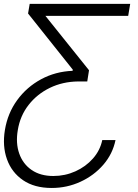

<svg xmlns="http://www.w3.org/2000/svg" viewBox="-23 -747 697 973"><path d="M562.4 -37.3H495.3Q484.3 15.3 447.9 56.5Q411.6 97.7 359 121.3Q306.4 144.9 247.5 144.9Q181.8 144.9 137.5 114.5Q93.2 84.2 74.5 31.2Q55.8 -21.7 67.3 -88.4Q79 -160.2 121.9 -215.2Q164.8 -270.2 229.5 -301.7Q294.2 -333.1 372 -334.2H419.2L428.1 -391L207.2 -666.5H626.6L636.8 -727.3H127.5L119.2 -678.6L346 -393.8L344.8 -388.1Q257.7 -384.6 185 -345.2Q112.2 -305.8 64 -239.5Q15.8 -173.3 1.9 -88.4Q-11.6 -6.7 12.3 60Q36.1 126.8 93.8 166.2Q151.4 205.6 239.1 205.6Q316.2 205.6 384.6 174.2Q453.1 142.8 500.6 87.9Q548 33 562.4 -37.3Z"/></svg>

Font: Inter UI Light
Style: Italic
Weight: 300
Italic angle: 9.39999°
Designer: Rasmus Andersson
Foundry: rsms
Version: 3.2;8d6f07862